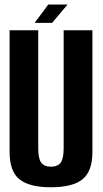

<svg xmlns="http://www.w3.org/2000/svg" viewBox="-20 -806 446 831"><path d="M200.5 4.5Q107 4.5 64.2 -30Q21.5 -64.5 21.5 -148V-675H145.5V-163.5Q145.5 -119.5 158.5 -102Q171.5 -84.5 200.5 -84.5Q229.5 -84.5 242.5 -102Q255.5 -119.5 255.5 -163.5V-675H380V-148Q380 -64.5 337 -30Q294 4.5 200.5 4.5ZM130 -707 189 -786.5H272.5L205.5 -707Z"/></svg>

Font: Anybody Condensed SemiBold
Style: Regular
Weight: 600
Width: 3
Designer: Tyler Finck
Foundry: Etcetera Type Company
Version: Version 1.010; ttfautohint (v1.8.3) -l 8 -r 50 -G 200 -x 14 